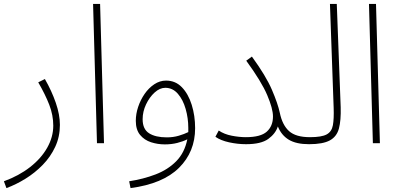

<svg xmlns="http://www.w3.org/2000/svg" viewBox="-29 -734 2047 984"><path d="M4 230 -9 195Q68 167 125 122.5Q182 78 213 23Q244 -32 244 -90Q244 -144 223.5 -197Q203 -250 167 -312L201 -329Q236 -268 257 -207Q278 -146 278 -94Q278 -33 254 18.5Q230 70 190 111Q150 152 101.5 182Q53 212 4 230Z M468 0 448 -714H484L504 0Z M640 230 633 195Q705 184 768 160Q831 136 874 92.5Q917 49 931 -20Q909 -9 879.5 -1.5Q850 6 816 6Q779 6 745 -5Q711 -16 689 -42.5Q667 -69 667 -115Q667 -150 679 -186Q691 -222 712 -252.5Q733 -283 761.5 -302Q790 -321 822 -321Q870 -321 903 -287Q936 -253 953.5 -197Q971 -141 971 -77Q971 44 888.5 126Q806 208 640 230ZM702 -123Q702 -72 735 -51Q768 -30 826 -30Q859 -30 887.5 -38.5Q916 -47 936 -57Q936 -68 936 -79Q936 -128 922.5 -175.5Q909 -223 882.5 -253.5Q856 -284 818 -284Q790 -284 763.5 -260Q737 -236 719.5 -199Q702 -162 702 -123Z M1231 -31Q1307 -31 1338.5 -59.5Q1370 -88 1370 -137Q1370 -177 1340.5 -246.5Q1311 -316 1233 -423L1262 -444Q1334 -345 1364.5 -274Q1395 -203 1405 -156Q1418 -93 1452.5 -62Q1487 -31 1559 -31Q1576 -31 1576 -14Q1576 -7 1570 -1Q1564 5 1555 5Q1489 5 1451 -18Q1413 -41 1395 -86Q1383 -49 1346 -22Q1309 5 1232 5Q1189 5 1145.5 -4.5Q1102 -14 1075 -33L1092 -65Q1120 -46 1158.5 -38.5Q1197 -31 1231 -31Z M1555 5 1560 -31Q1619 -31 1645 -45Q1671 -59 1677 -92Q1683 -125 1681 -181L1662 -714H1697L1717 -185Q1719 -117 1708 -75.5Q1697 -34 1661.5 -14.5Q1626 5 1555 5Z M1882 0 1862 -714H1898L1918 0Z"/></svg>

Font: Noto Sans Arabic UI XLt
Style: Regular
Weight: 200
Designer: Monotype Design Team, Nadine Chahine and Nizar Qandah
Foundry: Monotype Imaging Inc.
Version: Version 2.010; ttfautohint (v1.8.4.7-5d5b)